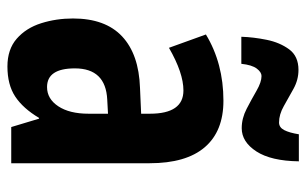

<svg xmlns="http://www.w3.org/2000/svg" viewBox="-170 -624 805 504"><g transform="rotate(90 232.0 -372.5)"><path d="M245 -557Q325 -557 367 -508Q409 -459 409 -363V0H314L292 -73H290Q265 -31 234 -10.5Q203 10 155 10Q110 10 82 -14.5Q54 -39 41.5 -78.5Q29 -118 29 -162Q29 -247 76 -291Q123 -335 211 -338L279 -341V-364Q279 -452 218 -452Q172 -452 106 -414L71 -511Q147 -557 245 -557ZM242 -252Q160 -248 160 -167Q160 -94 209 -94Q240 -94 259.5 -123.5Q279 -153 279 -203V-254ZM77 -604Q78 -636 85 -670.5Q92 -705 110 -729.5Q128 -754 164 -754Q190 -754 213.5 -741Q237 -728 259 -715.5Q281 -703 302 -703Q315 -703 322 -716.5Q329 -730 333 -755H404Q403 -682 378 -643.5Q353 -605 317 -605Q291 -605 266 -618Q241 -631 218.5 -644Q196 -657 180 -657Q170 -657 160.5 -644.5Q151 -632 148 -604Z"/></g></svg>

Font: Noto Sans Khmer UI ExtraCondensed
Style: Bold
Weight: 700
Width: 2
Designer: Danh Hong and the Monotype Design Team
Foundry: Monotype Imaging Inc.
Version: Version 2.002; ttfautohint (v1.8.4.7-5d5b)